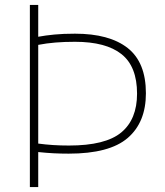

<svg xmlns="http://www.w3.org/2000/svg" viewBox="-20 -761 670 781"><path d="M101.5 0V-741H135.5V-611.5Q165 -617 201.2 -620.5Q237.5 -624 285 -624Q425 -624 499.2 -565.8Q573.5 -507.5 573.5 -381.5Q573.5 -263.5 499.5 -199.8Q425.5 -136 259.5 -136Q227 -136 198 -137.5Q169 -139 135.5 -142.5V0ZM260.5 -169Q409 -169 473.2 -222.2Q537.5 -275.5 537.5 -380Q537.5 -490.5 474.2 -540.8Q411 -591 285 -591Q242 -591 205.5 -588Q169 -585 135.5 -578.5V-177Q165.5 -173 195.5 -171Q225.5 -169 260.5 -169Z"/></svg>

Font: Encode Sans SC SemiExpanded Thin
Style: Regular
Weight: 250
Width: 6
Designer: Multiple Designers
Foundry: Impallari Type
Version: Version 3.002